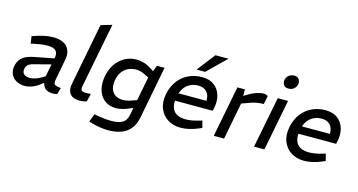

<svg xmlns="http://www.w3.org/2000/svg" viewBox="-96 -1193 3405 1826"><g transform="rotate(15 1606.0 -280.5)"><path d="M482.6 2.5Q471.5 5 460.5 6.2Q449.5 7.5 441 7.5Q380.8 7.5 357 -23Q333.2 -53.4 333.6 -96.8L330.2 -115.8L372.1 -329.5Q380.2 -371.5 358.2 -395.4Q336.1 -419.4 279.1 -419.4Q240.2 -419.4 205.9 -414.1Q171.5 -408.7 143.1 -402.2L115.5 -395.4L104.2 -466.6L132.5 -476.4Q174.1 -490.4 218.7 -500.5Q263.4 -510.6 310.8 -510.6Q355.9 -510.6 389.8 -498.4Q423.7 -486.2 444.7 -463Q465.8 -439.8 473.1 -407.3Q480.4 -374.8 472.2 -333.8L432.5 -123Q426.2 -89.2 440.1 -77.9Q454 -66.6 501.1 -62.4ZM159.9 7.5Q117.2 7.5 81.7 -11.9Q46.2 -31.2 28.3 -67Q10.3 -102.8 20 -152.3Q27.5 -187.2 45.2 -213Q62.9 -238.7 98.4 -256.5Q133.8 -274.3 193.1 -284.9L391.2 -323.2L378.6 -262.2L192.7 -214Q167.9 -208.1 152.7 -199.3Q137.6 -190.4 129.9 -178.5Q122.2 -166.7 118.6 -150.2Q112.3 -112.7 133.5 -95.6Q154.6 -78.5 191.5 -78.5Q213.9 -78.5 243.3 -87.7Q272.8 -96.9 303.5 -115.3L355.3 -146.3L362.8 -91.3L305.7 -46.4Q270.8 -19.3 233.1 -5.9Q195.4 7.5 159.9 7.5Z M772.7 -4Q755.2 2 737.5 4.7Q719.7 7.5 703.7 7.5Q657.6 7.5 630.5 -9.6Q603.4 -26.7 594.5 -56.2Q585.5 -85.8 592.2 -123.2L710.9 -738L819.2 -770L695.2 -131.9Q689 -103.3 699.8 -91.5Q710.6 -79.6 738.6 -79.6Q752.5 -79.6 765.4 -80.1Q778.3 -80.6 792.1 -82.6Z M1040.4 209Q999.1 209 955.8 202.3Q912.5 195.5 876.3 184.6L844.8 174.9L875.5 95.5L906.4 101.8Q936.2 107.3 972.8 111.3Q1009.5 115.3 1047.8 115.3Q1111 115.3 1151.4 94.1Q1191.8 72.9 1203.1 14.7L1284.1 -406.2L1298.9 -423.9L1329.4 -503.2H1404.4L1305.6 10.4Q1291.6 82.1 1255.4 126Q1219.1 170 1164.6 189.5Q1110.1 209 1040.4 209ZM1054.6 -13Q1003.3 -13 965.3 -33.8Q927.2 -54.5 903.8 -91.5Q880.4 -128.4 873.7 -177.7Q866.9 -227.1 877.9 -283.5Q891.9 -352.1 926.8 -402.9Q961.8 -453.6 1014 -482.1Q1066.2 -510.6 1130 -510.6Q1160.9 -510.6 1197.3 -500.8Q1233.7 -491 1269 -468.8L1316.5 -438.1L1284.3 -371.7L1238.3 -394.4Q1216 -405.3 1194.1 -411.5Q1172.2 -417.7 1150 -417.7Q1106.2 -417.7 1071.2 -400.7Q1036.2 -383.7 1013 -352.1Q989.8 -320.5 980.7 -275.4Q970.3 -225.9 980.9 -187.5Q991.4 -149.2 1021.3 -127.6Q1051.2 -106 1097.2 -106Q1119.6 -106 1142.4 -110.4Q1165.3 -114.9 1190.6 -124.6L1233.2 -139.6L1247.9 -72.7L1182.6 -44Q1149.9 -29.2 1117 -21.1Q1084 -13 1054.6 -13Z M1697.6 7.5Q1625.5 7.5 1571 -26.2Q1516.6 -59.9 1491.5 -121.5Q1466.4 -183 1482.4 -266.5Q1498.3 -345.3 1539.9 -399.5Q1581.4 -453.7 1641.8 -482.2Q1702.2 -510.6 1773.2 -510.6Q1847.2 -510.6 1893 -475.9Q1938.9 -441.2 1956 -385Q1973.1 -328.7 1960.3 -263.2L1952.7 -227.5H1581Q1578.1 -177.7 1594.2 -145.4Q1610.2 -113.1 1643.4 -97.5Q1676.5 -81.8 1723.1 -81.8Q1751.2 -81.8 1781.6 -87Q1812.1 -92.2 1843.9 -101.3L1881.9 -112.3L1899.4 -44.1L1864.6 -29.2Q1821.8 -11.5 1779 -2Q1736.2 7.5 1697.6 7.5ZM1595.3 -303.4H1870.6Q1872.8 -357.9 1843.9 -390.7Q1814.9 -423.5 1758.1 -423.5Q1701.3 -423.5 1658.5 -393Q1615.7 -362.4 1595.3 -303.4ZM1703.1 -566.3 1840.9 -744.3H1969.5L1787.1 -566.3Z M2023.9 0 2121.8 -503.2H2196.1L2195.5 -417.1L2172.6 -424.2L2239.8 -465.7Q2274.2 -486 2311.5 -498.3Q2348.7 -510.6 2380.6 -510.6Q2403.8 -510.6 2421.5 -497.5L2405.5 -415.5Q2383.2 -414.7 2361.7 -412.6Q2340.2 -410.5 2316.5 -404.9Q2292.8 -399.3 2262.5 -387.6L2195.6 -363.8L2125.5 0Z M2420.6 0 2519.1 -503.2H2620.4L2522.5 0ZM2592.5 -617.5Q2559 -617.5 2545.1 -639.3Q2531.3 -661.1 2535.6 -686.7Q2538.6 -703.3 2548.7 -718.1Q2558.8 -733 2576.2 -742.3Q2593.6 -751.6 2616.6 -751.6Q2648.9 -751.6 2663.3 -729.9Q2677.6 -708.2 2673.2 -682.5Q2671 -666.2 2660.9 -651.4Q2650.8 -636.5 2633.8 -627Q2616.9 -617.5 2592.5 -617.5Z M2912.6 7.5Q2840.5 7.5 2786 -26.2Q2731.6 -59.9 2706.5 -121.5Q2681.4 -183 2697.4 -266.5Q2713.3 -345.3 2754.9 -399.5Q2796.4 -453.7 2856.8 -482.2Q2917.2 -510.6 2988.2 -510.6Q3062.2 -510.6 3108 -475.9Q3153.9 -441.2 3171 -385Q3188.1 -328.7 3175.3 -263.2L3167.7 -227.5H2796Q2793.1 -177.7 2809.2 -145.4Q2825.2 -113.1 2858.4 -97.5Q2891.5 -81.8 2938.1 -81.8Q2966.2 -81.8 2996.6 -87Q3027.1 -92.2 3058.9 -101.3L3096.9 -112.3L3114.4 -44.1L3079.6 -29.2Q3036.8 -11.5 2994 -2Q2951.2 7.5 2912.6 7.5ZM2810.3 -303.4H3085.6Q3087.8 -357.9 3058.9 -390.7Q3029.9 -423.5 2973.1 -423.5Q2916.3 -423.5 2873.5 -393Q2830.7 -362.4 2810.3 -303.4Z"/></g></svg>

Font: REM Medium
Style: Italic
Weight: 500
Italic angle: -11°
Designer: Octavio Pardo
Foundry: Ashler Design
Version: Version 1.005;gftools[0.9.28]